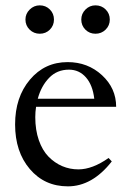

<svg xmlns="http://www.w3.org/2000/svg" viewBox="-20 -675 475 707"><path d="M73.7 -603Q73.7 -624.5 89.4 -639.9Q105 -655.3 126.5 -655.3Q148.4 -655.3 163.6 -640.1Q178.7 -625 178.7 -603Q178.7 -581.1 163.6 -565.9Q148.4 -550.8 126.5 -550.8Q104.5 -550.8 89.1 -565.9Q73.7 -581.1 73.7 -603ZM279.3 -603Q279.3 -624.5 294.7 -639.9Q310.1 -655.3 331.5 -655.3Q354 -655.3 369.1 -640.1Q384.3 -625 384.3 -603Q384.3 -581.1 368.9 -565.9Q353.5 -550.8 331.5 -550.8Q309.6 -550.8 294.4 -565.9Q279.3 -581.1 279.3 -603ZM230 11.2Q144 11.2 89.8 -52.5Q35.6 -116.2 35.6 -216.8Q35.6 -316.9 90.1 -381.6Q144.5 -446.3 229 -446.3Q303.2 -446.3 355.5 -398.2Q407.7 -350.1 407.7 -281.7H112.8Q109.9 -262.7 109.9 -243.7Q109.9 -196.3 123 -158.7Q136.2 -121.1 158.7 -98.1Q181.2 -75.2 209.2 -63.2Q237.3 -51.3 268.6 -51.3Q320.3 -51.3 379.9 -93.3L391.6 -80.6Q319.8 11.2 230 11.2ZM233.9 -418.5Q189.9 -418.5 160.9 -388.4Q131.8 -358.4 119.1 -311.5H327.1Q321.3 -361.8 296.4 -390.1Q271.5 -418.5 233.9 -418.5Z"/></svg>

Font: Elstob
Style: Regular
Weight: 400
Designer: Peter S. Baker
Version: Version 1.015